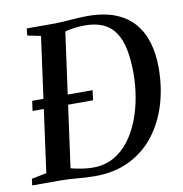

<svg xmlns="http://www.w3.org/2000/svg" viewBox="-94 -830 874 917"><g transform="rotate(-10 343.0 -371.0)"><path d="M94.5 -743H233Q272.5 -744 312.2 -747.5Q352 -751 390 -751Q469.5 -751 525.2 -728.8Q581 -706.5 615.8 -665.8Q650.5 -625 666.5 -570Q682.5 -515 682.5 -449.5Q682.5 -354 657 -270.8Q631.5 -187.5 582.2 -124.8Q533 -62 460.5 -26.8Q388 8.5 294 8.5Q271.5 8.5 250.5 7.2Q229.5 6 209 4.2Q188.5 2.5 168 1.2Q147.5 0 126 0H-10L-6 -31.5L66.5 -46L155.5 -696L91 -709ZM180.5 -19.5 161 -55Q177 -50.5 198.5 -45.5Q220 -40.5 244.2 -37Q268.5 -33.5 292.5 -33.5Q348 -33.5 391.5 -57.8Q435 -82 466.5 -123.2Q498 -164.5 518.8 -217.2Q539.5 -270 549.5 -328.2Q559.5 -386.5 559.5 -443Q559.5 -511 549 -561.2Q538.5 -611.5 516 -644.2Q493.5 -677 457.5 -693Q421.5 -709 369.5 -709Q347 -709 325.8 -706.5Q304.5 -704 287.5 -700.2Q270.5 -696.5 259.5 -693L277 -722.5ZM53.5 -350 60 -398H353L347 -350Z"/></g></svg>

Font: Merriweather 72pt Medium
Style: Italic
Weight: 500
Italic angle: -7.8°
Version: Version 2.101